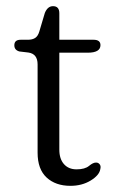

<svg xmlns="http://www.w3.org/2000/svg" viewBox="-20 -596 382 623"><path d="M72.5 -425.5 43 -429Q26.5 -433.5 26.5 -449Q26.5 -467 47 -467H70.5Q85 -467 94 -472.8Q103 -478.5 107.5 -493.5L125.5 -554Q134.5 -576 152 -576Q172.5 -576 172.5 -553V-467H283.5Q306 -467 306 -449.5Q306 -425 264.5 -425H172.5V-110.5Q172.5 -80.5 187.5 -63.5Q202.5 -46.5 228.5 -46.5Q255.5 -46.5 269 -57.8Q282.5 -69 292 -68.5Q299 -68.5 303.5 -62.8Q308 -57 305.5 -47.5Q302.5 -27.5 274.2 -10.2Q246 7 208.5 7Q160.5 7 131.2 -20Q102 -47 102 -100.5V-387Q102 -421 72.5 -425.5Z"/></svg>

Font: Fraunces 9pt S100 Light
Style: Regular
Weight: 300
Version: Version 1.000; ttfautohint (v1.8.3)